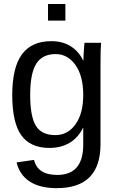

<svg xmlns="http://www.w3.org/2000/svg" viewBox="-20 -745 596 972"><path d="M267.6 207.5Q181.2 207.5 129.9 173.6Q78.6 139.6 64 77.1L152.3 64.5Q170.4 140.6 270 140.6Q401.4 140.6 401.4 -13.2V-98.1H400.4Q375.5 -47.4 332 -21.7Q288.6 3.9 230.5 3.9Q133.3 3.9 87.6 -60.5Q42 -125 42 -263.2Q42 -403.3 91.1 -470Q140.1 -536.6 240.2 -536.6Q296.4 -536.6 337.6 -511Q378.9 -485.4 401.4 -438H402.3Q402.3 -447.8 403.3 -468.5Q404.3 -489.3 405.8 -507.8Q407.2 -526.4 408.2 -528.3H491.7Q488.8 -502 488.8 -418.9V-15.1Q488.8 207.5 267.6 207.5ZM401.4 -264.2Q401.4 -360.4 362.1 -415.8Q322.8 -471.2 261.7 -471.2Q194.3 -471.2 163.6 -422.4Q132.8 -373.5 132.8 -264.2Q132.8 -155.8 161.6 -108.4Q190.4 -61 260.3 -61Q322.8 -61 362.1 -115.5Q401.4 -169.9 401.4 -264.2ZM311 -724.6V-640.6H223.1V-724.6Z"/></svg>

Font: Arimo
Style: Regular
Weight: 400
Designer: Steve Matteson
Foundry: Monotype Imaging Inc.
Version: Version 1.33